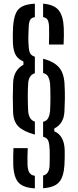

<svg xmlns="http://www.w3.org/2000/svg" viewBox="-20 -822 424 1049"><path d="M170.5 -86.5Q108.5 -103.5 80.8 -130.8Q53 -158 51.5 -211.5Q50 -251.5 50 -286.8Q50 -322 51.5 -367Q52.5 -406.5 68.5 -431.5Q84.5 -456.5 108 -468V-486Q82 -497 67.8 -518.2Q53.5 -539.5 50.5 -586Q49.5 -606.5 50 -633Q50.5 -659.5 51.5 -677.5Q55 -722.5 66.5 -749Q78 -775.5 102.8 -787.5Q127.5 -799.5 170.5 -802V-728.5Q152.5 -725.5 145.5 -714.5Q138.5 -703.5 137 -677.5Q136 -661.5 135.2 -632.8Q134.5 -604 135.5 -586Q136.5 -555 141.8 -537.2Q147 -519.5 170.5 -512V-422Q151.5 -416 143.2 -400.8Q135 -385.5 134 -367Q131.5 -334 131.8 -290.5Q132 -247 134 -214Q135.5 -194.5 143.8 -179Q152 -163.5 170.5 -157.5ZM247.5 -578.5Q248.5 -604.5 248.5 -632.8Q248.5 -661 248 -677.5Q246.5 -703 239.8 -714.2Q233 -725.5 215.5 -728.5V-802Q276 -797 301 -765.5Q326 -734 328.5 -668.5Q329 -650 329 -627.2Q329 -604.5 327.5 -578.5ZM215.5 206.5V137Q249.5 129.5 251 80.5Q251.5 60.5 251.8 38.5Q252 16.5 251.5 -2Q250.5 -32.5 244.5 -50.8Q238.5 -69 215.5 -75V-156.5Q236 -161.5 243.8 -177.8Q251.5 -194 253.5 -214Q255.5 -247 255.5 -290.5Q255.5 -334 253.5 -367Q251.5 -386 243.8 -402Q236 -418 215.5 -423V-501Q271.5 -487 300.2 -456.2Q329 -425.5 332.5 -364.5Q335 -318 334.5 -284.5Q334 -251 332 -211.5Q330 -176.5 315.2 -154Q300.5 -131.5 276.5 -120V-105Q332 -81 333.5 0.5Q334 19 333.5 41.2Q333 63.5 332 80.5Q328 144.5 302.8 173.2Q277.5 202 215.5 206.5ZM170.5 207Q108 204 81.8 176Q55.5 148 52.5 80.5Q52 61.5 52.2 33.5Q52.5 5.5 53.5 -12.5H131.5Q130 16 130 39.5Q130 63 130.5 80.5Q132 108.5 141 122Q150 135.5 170.5 138.5Z"/></svg>

Font: Big Shoulders Stencil Display SemiBold
Style: Regular
Weight: 600
Designer: Patric King
Foundry: XO Type Co
Version: Version 1.000